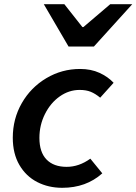

<svg xmlns="http://www.w3.org/2000/svg" viewBox="-20 -883 651 916"><path d="M41 -226Q41 -316 84 -391Q127 -466 201 -510Q275 -554 362 -554Q414 -554 454.5 -535.5Q495 -517 522 -488L458 -417Q435 -436 413 -445Q391 -454 360 -454Q309 -454 265 -423Q221 -392 194.5 -339Q168 -286 168 -225Q168 -157 202 -122Q236 -87 298 -87Q357 -87 411 -126L468 -56Q391 13 277 13Q211 13 157.5 -14.5Q104 -42 72.5 -96Q41 -150 41 -226ZM189 -863H287L373 -754H378L506 -863H611L428 -661H307Z"/></svg>

Font: Nebula Sans Semibold
Style: Regular
Weight: 600
Italic angle: -9°
Designer: Paul D. Hunt for Adobe (as Source Sans)
Foundry: Nebula Entertainment & Broadcasting LLC
Version: Version 1.010